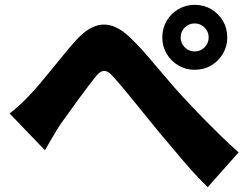

<svg xmlns="http://www.w3.org/2000/svg" viewBox="-20 -764 1040 795"><path d="M20 -294Q45 -314 66 -333.5Q87 -353 111 -379Q127 -396 148 -421Q169 -446 193 -475.5Q217 -505 242 -535.5Q267 -566 291 -593Q348 -658 403 -662Q458 -666 516 -611Q553 -576 590.5 -532.5Q628 -489 663 -447.5Q698 -406 726 -375Q751 -348 778 -319.5Q805 -291 835 -260.5Q865 -230 898 -198Q931 -166 968 -133L840 11Q806 -22 769 -63.5Q732 -105 697 -147.5Q662 -190 631 -226Q601 -263 568 -303.5Q535 -344 504 -382Q473 -420 449 -446Q434 -464 421.5 -468.5Q409 -473 397.5 -466.5Q386 -460 373 -443Q360 -426 341.5 -402Q323 -378 303.5 -351Q284 -324 265.5 -298Q247 -272 232 -252Q214 -225 197 -195Q180 -165 166 -142ZM728 -609Q728 -585 745 -568Q762 -551 786 -551Q810 -551 827 -568Q844 -585 844 -609Q844 -633 827 -650Q810 -667 786 -667Q762 -667 745 -650Q728 -633 728 -609ZM652 -609Q652 -647 670 -677.5Q688 -708 718.5 -726Q749 -744 786 -744Q824 -744 854.5 -726Q885 -708 903 -677.5Q921 -647 921 -609Q921 -572 903 -541.5Q885 -511 854.5 -493Q824 -475 786 -475Q749 -475 718.5 -493Q688 -511 670 -541.5Q652 -572 652 -609Z"/></svg>

Font: Noto Sans SC Black
Style: Regular
Weight: 900
Designer: Ryoko NISHIZUKA  (kana, bopomofo & ideographs); Paul D. Hunt (Latin, Greek & Cyrillic); Sandoll Communications , Soo-you
Foundry: Adobe
Version: Version 2.004-H2;hotconv 1.0.118;makeotfexe 2.5.65603